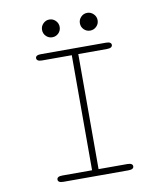

<svg xmlns="http://www.w3.org/2000/svg" viewBox="-86 -846 791 917"><g transform="rotate(-10 309.5 -387.5)"><path d="M147.5 0Q133.5 0 127.2 -4Q121 -8 121 -15Q121 -22.5 127.2 -26.5Q133.5 -30.5 147.5 -30.5H291.5V-588.5H147.5Q133.5 -588.5 127.2 -592.8Q121 -597 121 -604Q121 -611 127.2 -615Q133.5 -619 147.5 -619H462Q476 -619 482.2 -615Q488.5 -611 488.5 -604Q488.5 -597 482.2 -592.8Q476 -588.5 462 -588.5H323V-30.5H462Q476 -30.5 482.2 -26.5Q488.5 -22.5 488.5 -15Q488.5 -8 482.2 -4Q476 0 462 0ZM215 -689Q197.5 -689 185 -701.5Q172.5 -714 172.5 -732Q172.5 -749.5 185 -762.2Q197.5 -775 215 -775Q233 -775 245.5 -762.2Q258 -749.5 258 -732Q258 -714 245.5 -701.5Q233 -689 215 -689ZM399 -689Q381 -689 368.5 -701.5Q356 -714 356 -732Q356 -749.5 368.5 -762.2Q381 -775 399 -775Q416.5 -775 429.2 -762.2Q442 -749.5 442 -732Q442 -714 429.2 -701.5Q416.5 -689 399 -689Z"/></g></svg>

Font: Sono Monospace ExtraLight
Style: Regular
Weight: 250
Version: Version 2.112